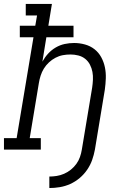

<svg xmlns="http://www.w3.org/2000/svg" viewBox="-33 -755 653 969"><path d="M216 194V136Q234 136 253 133Q272 130 290.5 122Q309 114 325 101Q341 88 352.5 72Q364 56 370.5 37.5Q377 19 380 0Q393 -78 406 -156Q419 -234 432 -312Q435 -332 436 -352.5Q437 -373 433.5 -392Q430 -411 421 -428.5Q412 -446 397 -458Q382 -470 362.5 -475Q343 -480 323 -480Q323 -480 323 -480Q323 -480 323 -480Q303 -480 284 -476.5Q265 -473 247 -463.5Q229 -454 214 -440Q199 -426 188.5 -409Q178 -392 172 -373Q166 -354 163 -335L117 -58H173V0H-13V-58H51L136 -567H67V-625H145L154 -677H97V-735H229L211 -625H338V-567H201L181 -444Q193 -466 210 -484.5Q227 -503 248.5 -515.5Q270 -528 293.5 -533Q317 -538 341 -538Q369 -538 396 -530.5Q423 -523 444 -506.5Q465 -490 478 -466Q491 -442 496.5 -415Q502 -388 501 -359.5Q500 -331 496 -302L446 0Q441 27 432 52.5Q423 78 407 101.5Q391 125 369 143.5Q347 162 321.5 173.5Q296 185 269 189.5Q242 194 216 194Z"/></svg>

Font: Iosevka Curly Slab LtExObl
Style: Regular
Weight: 300
Width: 7
Italic angle: -9°
Monospace: yes
Designer: Belleve Invis
Foundry: Belleve Invis
Version: Version 11.1.0; ttfautohint (v1.8.3)